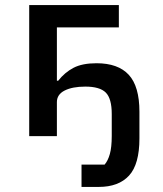

<svg xmlns="http://www.w3.org/2000/svg" viewBox="-20 -536 640 756"><path d="M301 112H392Q405 97 412.5 70.5Q420 44 420 -1V-87Q420 -148 396.5 -171.5Q373 -195 316 -195Q265 -195 234.5 -179.5Q204 -164 204 -134V0H95V-516H448V-428H204V-218H209Q235 -251 269.5 -269Q304 -287 360 -287Q445 -287 487 -241.5Q529 -196 529 -96V9Q529 111 488 155.5Q447 200 369 200H301Z"/></svg>

Font: IBM Plex Mono Medium
Style: Regular
Weight: 500
Monospace: yes
Designer: Mike Abbink, Paul van der Laan, Pieter van Rosmalen
Foundry: Bold Monday
Version: Version 2.3